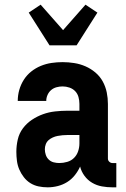

<svg xmlns="http://www.w3.org/2000/svg" viewBox="-20 -794 540 822"><path d="M184 8Q164 8 145 4Q126 0 110 -10Q94 -20 82 -35.5Q70 -51 62.5 -68.5Q55 -86 52.5 -105.5Q50 -125 50 -144Q50 -170 56 -196.5Q62 -223 78 -244.5Q94 -266 116.5 -281Q139 -296 164 -305Q189 -314 216 -317Q243 -320 269 -320H320V-349Q320 -364 316 -378.5Q312 -393 302 -403.5Q292 -414 277.5 -419Q263 -424 248 -424Q235 -424 222 -420.5Q209 -417 199 -408.5Q189 -400 183.5 -387.5Q178 -375 178 -362H56Q56 -386 62.5 -409Q69 -432 82 -452.5Q95 -473 114 -488Q133 -503 155 -512Q177 -521 200.5 -524.5Q224 -528 248 -528Q273 -528 298 -524Q323 -520 346 -510Q369 -500 388.5 -483.5Q408 -467 420 -445Q432 -423 437 -398.5Q442 -374 442 -349V-115Q442 -107 448 -101.5Q454 -96 461 -96H478V8H461Q439 8 416.5 4Q394 0 374.5 -11.5Q355 -23 341.5 -41.5Q328 -60 323 -81Q314 -61 300 -43.5Q286 -26 267.5 -14.5Q249 -3 227.5 2.5Q206 8 184 8ZM234 -96Q251 -96 268 -101Q285 -106 297 -118Q309 -130 314.5 -146.5Q320 -163 320 -180V-216H269Q258 -216 247.5 -215Q237 -214 226.5 -212Q216 -210 206 -205.5Q196 -201 188 -194Q180 -187 176 -176.5Q172 -166 172 -155Q172 -143 176 -131Q180 -119 189 -110.5Q198 -102 210 -99Q222 -96 234 -96ZM192 -600 103 -740 154 -774 250 -665 346 -774 397 -740 308 -600Z"/></svg>

Font: Iosevka SS18 Extrabold
Style: Regular
Weight: 800
Monospace: yes
Designer: Belleve Invis
Foundry: Belleve Invis
Version: Version 25.1.1; ttfautohint (v1.8.4)